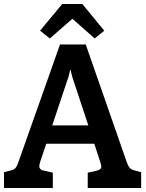

<svg xmlns="http://www.w3.org/2000/svg" viewBox="-22 -943 731 963"><path d="M686 -79V0H418V-77L459 -86Q486 -91 486 -107Q486 -115 481 -130L451 -222H210L180 -133Q175 -116 175 -110Q175 -90 203 -86L243 -77V0H-2V-79L24 -86Q45 -90 53.5 -98Q62 -106 71 -132L279 -720H408L613 -132Q622 -107 630.5 -99Q639 -91 661 -86ZM421 -314 340 -559 331 -596 322 -559 240 -314ZM453 -750 341 -849 228 -750 179 -789 290 -923H391L501 -789Z"/></svg>

Font: Enriqueta SemiBold
Style: Regular
Weight: 600
Designer: Viviana Monsalve, Gustavo Ibarra
Foundry: 72Puntos
Version: Version 2.000